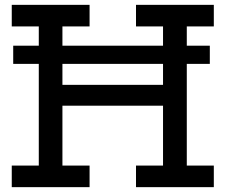

<svg xmlns="http://www.w3.org/2000/svg" viewBox="-20 -772 930 792"><path d="M845.5 -583.5V-508.5H34.5V-583.5ZM685 -422V-336H195.5V-422ZM28.5 -663V-752H349.5V-663H237.5V-89H349.5V0H28.5V-89H140V-663ZM541 -663V-752H862V-663H750.5V-89H862V0H541V-89H652.5V-663Z"/></svg>

Font: Hepta Slab Medium
Style: Regular
Weight: 500
Designer: Michael LaGattuta
Foundry: Michael LaGattuta
Version: Version 1.102